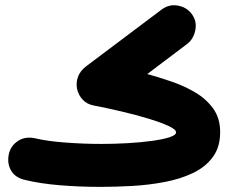

<svg xmlns="http://www.w3.org/2000/svg" viewBox="-20 -649 890 746"><path d="M552.2 -361.3Q594.7 -349.6 643.8 -333Q692.9 -316.4 736.3 -291.3Q779.8 -266.1 807.6 -228.3Q835.4 -190.4 835.4 -135.7Q835.4 -77.1 806.6 -38.3Q777.8 0.5 728.8 23.7Q679.7 46.9 618.9 58.3Q558.1 69.8 493.7 73.5Q429.2 77.1 369.6 77.1Q290 77.1 213.1 70.8Q136.2 64.5 75.7 49.8Q37.6 40.5 22.2 12.2Q6.8 -16.1 14.6 -51.3Q22 -83.5 51 -102.1Q80.1 -120.6 120.6 -110.8Q166 -100.1 235.8 -95Q305.7 -89.8 374.5 -89.8Q425.8 -89.8 476.8 -92.8Q527.8 -95.7 570.3 -101.6Q612.8 -107.4 638.4 -115.7Q664.1 -124 664.1 -134.8Q664.1 -146 634.5 -159.7Q605 -173.3 556.9 -188Q508.8 -202.6 452.6 -215.8Q396.5 -229 343.3 -239.3Q317.9 -244.1 301.5 -261.5Q285.2 -278.8 279.8 -302.2Q274.4 -325.7 282.7 -349.6Q291 -373.5 314.9 -391.6L607.9 -611.8Q636.7 -633.3 670.2 -627.4Q703.6 -621.6 723.1 -597.2Q746.1 -567.9 739 -532.5Q731.9 -497.1 707.5 -478.5Z"/></svg>

Font: Mikhak-DS1-FD Black
Style: Regular
Weight: 900
Designer: Amin Abedi
Version: Version 3.2